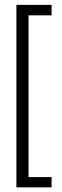

<svg xmlns="http://www.w3.org/2000/svg" viewBox="-20 -702 261 805"><path d="M196.3 83.5H48.8V-681.6H196.3V-637.7H99.6V40.5H196.3Z"/></svg>

Font: SaysetthaMai
Style: Regular
Weight: 400
Designer: John M. Durdin
Foundry: Lao Script for Windows
Version: Version 1.101